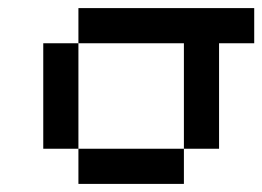

<svg xmlns="http://www.w3.org/2000/svg" viewBox="-20 -454 648 474"><path d="M173.6 -347.2V-434H607.6V-347.2H520.8V-86.8H434V-347.2ZM434 -86.8V0H173.6V-86.8ZM173.6 -86.8H86.8V-347.2H173.6Z"/></svg>

Font: 8-bit Operator+ 8
Style: Regular
Weight: 400
Designer: GrandChaos9000
Version: Version 1.3.0 - August 1, 2014